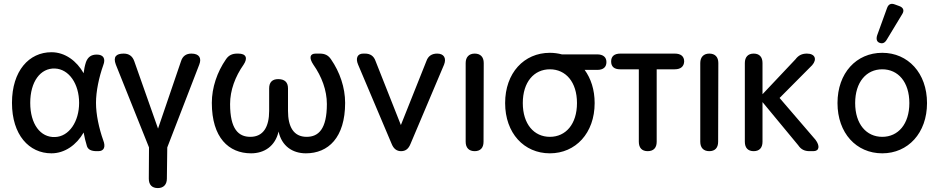

<svg xmlns="http://www.w3.org/2000/svg" viewBox="-20 -770 4783 978"><path d="M242 11C310 11 370 -32 406 -95C410 -73 416 -47 423 -25C429 -8 445 0 473 0H481C510 0 519 -22 506 -55C484 -117 469 -187 469 -246C469 -305 484 -376 506 -438C519 -471 507 -492 473 -492C445 -492 428 -480 418 -454C412 -436 408 -416 406 -397C371 -459 312 -504 242 -504C128 -504 41 -409 41 -246C41 -83 128 11 242 11ZM134 -246C134 -354 186 -424 260 -421C332 -418 383 -342 383 -246C383 -151 332 -74 260 -72C186 -69 134 -138 134 -246Z M784 188C813 188 830 170 830 140L832 -19L995 -441C1008 -474 995 -497 955 -497C928 -497 910 -484 902 -458L785 -115L664 -458C655 -484 637 -497 610 -497C572 -497 555 -481 570 -441L739 -19L738 140C738 171 754 188 784 188Z M1259 11C1327 11 1382 -26 1399 -100C1415 -26 1470 11 1538 11C1652 11 1738 -69 1738 -246C1738 -324 1711 -403 1666 -468C1652 -489 1634 -497 1609 -497H1588C1557 -497 1554 -474 1576 -441C1619 -380 1645 -310 1645 -240C1645 -112 1602 -73 1542 -73C1475 -73 1447 -125 1447 -205V-320C1447 -351 1430 -367 1397 -367C1367 -367 1351 -351 1351 -320V-205C1351 -125 1322 -73 1255 -73C1195 -73 1152 -112 1152 -240C1152 -310 1178 -380 1221 -441C1243 -474 1234 -497 1194 -497H1188C1164 -497 1145 -489 1131 -468C1086 -403 1059 -324 1059 -246C1059 -69 1145 11 1259 11Z M2023 0C2046 0 2061 -12 2071 -37L2242 -441C2255 -474 2241 -497 2207 -497C2180 -497 2161 -485 2152 -459L2022 -133L1893 -459C1884 -485 1866 -497 1839 -497H1830C1801 -497 1790 -474 1804 -441L1975 -37C1985 -12 2001 0 2023 0Z M2398 0C2427 0 2443 -17 2443 -48L2444 -449C2444 -480 2427 -497 2398 -497C2369 -497 2352 -479 2352 -449V-48C2352 -17 2369 0 2398 0Z M2781 11C2912 11 3009 -92 3009 -245C3009 -313 2990 -370 2958 -414H3022C3053 -414 3069 -428 3069 -454C3069 -479 3052 -493 3022 -493H2842C2823 -498 2802 -501 2781 -501C2649 -501 2553 -398 2553 -245C2553 -92 2649 11 2781 11ZM2643 -245C2643 -352 2700 -417 2781 -417C2862 -417 2919 -352 2919 -245C2919 -138 2862 -73 2781 -73C2700 -73 2643 -138 2643 -245Z M3279 0C3309 0 3325 -17 3325 -48V-417H3417C3448 -417 3464 -432 3465 -457C3465 -483 3448 -497 3417 -497H3140C3109 -497 3093 -483 3093 -457C3093 -431 3108 -417 3139 -417H3234V-48C3234 -17 3250 0 3279 0Z M3593 0C3622 0 3638 -17 3638 -48L3639 -449C3639 -480 3622 -497 3593 -497C3564 -497 3547 -479 3547 -449V-48C3547 -17 3564 0 3593 0Z M3819 0C3848 0 3864 -17 3864 -48V-250L4046 -30C4060 -9 4078 0 4104 0H4123C4153 0 4158 -26 4134 -58L3951 -271L4117 -438C4143 -468 4132 -497 4090 -497C4065 -497 4047 -488 4032 -468L3864 -290V-449C3864 -480 3848 -497 3819 -497C3790 -497 3774 -479 3774 -449V-48C3774 -17 3790 0 3819 0Z M4474 11C4605 11 4702 -92 4702 -245C4702 -398 4605 -501 4474 -501C4342 -501 4246 -398 4246 -245C4246 -92 4342 11 4474 11ZM4336 -245C4336 -352 4393 -417 4474 -417C4555 -417 4612 -352 4612 -245C4612 -138 4555 -73 4474 -73C4393 -73 4336 -138 4336 -245ZM4448 -590C4442 -571 4446 -557 4460 -552C4475 -546 4487 -551 4497 -568L4575 -697C4587 -715 4583 -731 4561 -739L4539 -747C4519 -755 4505 -749 4498 -728Z"/></svg>

Font: 寒蝉半圆体
Style: Regular
Weight: 400
Designer: Yoshimichi Ohira & Warren
Foundry: ChillType
Version: Version 1.800;Glyphs 3.1.1 (3135)